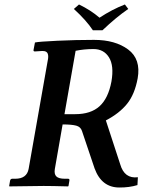

<svg xmlns="http://www.w3.org/2000/svg" viewBox="-20 -832 638 858"><path d="M478 -467.8Q490.2 -538.6 467 -575.7Q443.8 -612.8 397.9 -612.8Q356 -612.8 317.9 -605L268.1 -321.8H315.9Q385.7 -321.8 424.8 -357.2Q463.9 -392.6 478 -467.8ZM595.2 -481.9Q582 -410.2 547.6 -367.7Q513.2 -325.2 453.1 -293.9L517.1 -98.1Q536.1 -32.2 596.2 -40L594.2 -4.9Q557.1 6.3 513.2 5.9Q434.1 5.9 402.8 -79.1L346.2 -247.1Q340.3 -265.1 320.6 -270.5Q300.8 -275.9 259.8 -275.9L225.1 -77.1Q221.2 -54.2 231.7 -43.7Q242.2 -33.2 270 -33.2H284.2Q292 -33.2 290 -23.9L286.1 -1L284.2 1Q213.4 -1 174.8 -1L22 1L21 -1L24.9 -23.9Q26.4 -32.7 34.2 -33.2H47.9Q99.6 -33.2 107.9 -77.1L192.9 -559.1Q197.8 -580.1 193.4 -592Q189 -604 171.9 -604H166L136.2 -602.1Q128.4 -602.1 129.9 -608.9L136.2 -642.1Q153.3 -646 236.6 -649.9Q319.8 -653.8 399.9 -653.8Q495.1 -653.8 552.7 -610.8Q610.4 -567.9 595.2 -481.9ZM395 -696.8Q366.2 -740.7 310.1 -792L333 -812Q384.8 -787.1 424.8 -752.9Q481 -790 538.1 -812L553.2 -792Q499 -754.9 438 -696.8Z"/></svg>

Font: Linux Libertine
Style: Semibold Italic
Weight: 600
Italic angle: -11.5°
Designer: Philipp H. Poll
Foundry: Philipp H. Poll
Version: Version 5.1.2 ; ttfautohint (v0.9)